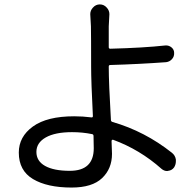

<svg xmlns="http://www.w3.org/2000/svg" viewBox="-20 -802 874 863"><path d="M401.4 -135.7Q401.4 -143.6 400.9 -161.6Q400.4 -179.7 400.4 -190.4Q400.4 -198.2 393.6 -199.2Q350.6 -208 303.7 -208Q227.5 -208 185.5 -184.1Q143.6 -160.2 143.6 -119.1Q143.6 -78.1 182.6 -56.2Q221.7 -34.2 293.9 -34.2Q401.4 -34.2 401.4 -135.7ZM475.6 -509.8Q468.8 -509.8 468.8 -502.9Q468.8 -428.7 478.5 -263.7Q478.5 -255.9 485.4 -253.9Q630.9 -211.9 752.9 -115.2Q767.6 -103.5 770.5 -85Q770.5 -81.1 770.5 -77.1Q770.5 -62.5 762.7 -49.8Q752.9 -36.1 736.3 -34.2Q733.4 -33.2 731.4 -33.2Q717.8 -33.2 706.1 -43Q608.4 -129.9 488.3 -173.8Q486.3 -174.8 483.9 -172.9Q481.4 -170.9 481.4 -168.9Q483.4 -125 483.4 -110.4Q483.4 -43.9 439 -1.5Q394.5 41 301.8 41Q192.4 41 128.4 2.9Q64.5 -35.2 64.5 -116.2Q64.5 -187.5 127.9 -233.4Q191.4 -279.3 313.5 -279.3Q351.6 -279.3 390.6 -274.4Q397.5 -273.4 397.5 -280.3Q389.6 -434.6 389.6 -502.9Q389.6 -641.6 388.7 -683.6L385.7 -738.3Q385.7 -754.9 397.5 -767.6Q410.2 -782.2 428.7 -782.2Q447.3 -782.2 460 -767.6Q471.7 -754.9 471.7 -738.3L468.8 -683.6Q468.8 -680.7 468.8 -656.2Q468.8 -632.8 468.8 -589.8Q468.8 -583 475.6 -583Q625 -586.9 723.6 -597.7Q739.3 -598.6 751 -588.9Q762.7 -579.1 762.7 -564.5Q763.7 -547.9 752.9 -536.1Q742.2 -524.4 726.6 -522.5Q606.4 -513.7 475.6 -509.8Z"/></svg>

Font: Gen Jyuu Gothic P Regular
Style: Regular
Weight: 400
Designer: [Source Han Sans]
Ryoko NISHIZUKA  (kana & ideographs); Paul D. Hunt (Latin, Greek & Cyrillic); Wenlong ZHANG  (bopomofo
Version: Version 1.002.20150607